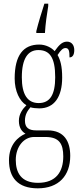

<svg xmlns="http://www.w3.org/2000/svg" viewBox="-20 -786 439 1047"><path d="M178 -616V-606H225C228 -657 236 -710 243 -753V-766H222C209 -726 188 -658 178 -616ZM186 241C300 241 363 172 363 64C363 -15 330 -75 240 -75H177C138 -75 116 -89 116 -128C116 -162 131 -183 146 -201C157 -197 180 -195 194 -195C277 -195 319 -259 319 -363C319 -426 309 -459 294 -486C312 -514 324 -524 337 -524C356 -524 359 -507 359 -473C377 -473 385 -489 385 -513C385 -538 372 -559 345 -559C314 -559 295 -530 278 -507C261 -526 230 -543 194 -543C108 -543 60 -486 60 -358C60 -289 87 -234 124 -212C103 -192 83 -164 83 -127C83 -88 101 -67 119 -57C79 -40 29 2 29 88C29 181 76 241 186 241ZM191 -224C129 -224 99 -272 99 -364C99 -468 133 -513 189 -513C250 -513 281 -474 281 -365C281 -270 253 -224 191 -224ZM187 211C95 211 66 155 66 86C66 14 110 -39 166 -39H228C303 -39 325 -2 325 67C325 149 287 211 187 211Z"/></svg>

Font: Noto Serif Thai ExtraCondensed ExtraLight
Style: Regular
Weight: 200
Width: 2
Designer: Monotype Design Team
Foundry: Monotype Imaging Inc.
Version: Version 2.002